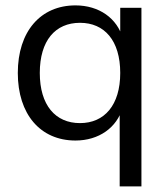

<svg xmlns="http://www.w3.org/2000/svg" viewBox="-20 -505 612 702"><path d="M417.6 176.5H497.1V-476.5H419.6V-363.7H429.4C408.8 -438.2 342.2 -485.3 255.9 -485.3C128.4 -485.3 45.1 -390.2 45.1 -238.2C45.1 -87.3 127.5 8.8 255.9 8.8C341.2 8.8 407.8 -38.2 428.4 -111.8H417.6ZM272.5 -54.9C182.4 -54.9 125.5 -120.6 125.5 -238.2C125.5 -356.9 182.4 -421.6 272.5 -421.6C361.8 -421.6 419.6 -356.9 419.6 -238.2C419.6 -120.6 361.8 -54.9 272.5 -54.9Z"/></svg>

Font: LL Pando Sans
Style: Regular
Weight: 400
Designer: Joshua Smith
Foundry: Joshua Smith
Version: Version 1.000;Glyphs 3.2.1 (3258)